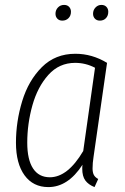

<svg xmlns="http://www.w3.org/2000/svg" viewBox="-20 -751 509 782"><path d="M416 -495 361 -112Q357 -87 357 -65Q357 -49 362 -39Q367 -29 380 -22L365 11Q340 1 327.5 -16Q315 -33 315 -64Q315 -74 316 -80Q257 11 177 11Q115 11 80 -37Q45 -85 45 -170Q45 -256 70.5 -339.5Q96 -423 150.5 -477.5Q205 -532 287 -532Q355 -532 416 -495ZM91 -170Q91 -101 114.5 -65Q138 -29 183 -29Q256 -29 319 -136L367 -475Q329 -495 286 -495Q221 -495 177 -446Q133 -397 112 -322Q91 -247 91 -170ZM206 -695Q206 -710 216 -720.5Q226 -731 241 -731Q254 -731 261.5 -723Q269 -715 269 -703Q269 -687 259 -677Q249 -667 234 -667Q221 -667 213.5 -675Q206 -683 206 -695ZM359 -695Q359 -710 369 -720.5Q379 -731 393 -731Q406 -731 413.5 -723Q421 -715 421 -703Q421 -687 411.5 -677Q402 -667 387 -667Q374 -667 366.5 -675Q359 -683 359 -695Z"/></svg>

Font: Fira Sans Extra Condensed ExtraLight
Style: Italic
Weight: 275
Width: 3
Italic angle: -8°
Designer: Carrois Corporate & Edenspiekermann AG
Foundry: Carrois Corporate GbR & Edenspiekermann AG
Version: Version 4.203